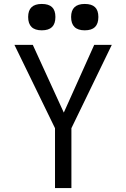

<svg xmlns="http://www.w3.org/2000/svg" viewBox="-20 -952 640 972"><path d="M122.5 -866Q122.5 -932 191.5 -932Q226.5 -932 243.5 -915.8Q260.5 -899.5 260.5 -866Q260.5 -832 243.5 -815.2Q226.5 -798.5 191.5 -798.5Q122.5 -798.5 122.5 -866ZM340 -866Q340 -932 409 -932Q444 -932 461 -915.8Q478 -899.5 478 -866Q478 -832 461 -815.2Q444 -798.5 409 -798.5Q340 -798.5 340 -866ZM258.5 -303 53 -725H146L303 -382L457 -725H546L341.5 -303V0H258.5Z"/></svg>

Font: JuliaMono
Style: Regular
Weight: 400
Monospace: yes
Designer: cormullion
Foundry: corm
Version: Version 0.055; ttfautohint (v1.8.4)